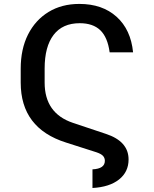

<svg xmlns="http://www.w3.org/2000/svg" viewBox="-20 -757 776 969"><path d="M446.7 191.8V97.7Q509.2 94.8 509.2 54.7Q509.2 39.8 499.8 29.7Q490.4 19.5 467.3 11.7L313.2 -37.6Q84.5 -109.7 84.5 -340.2V-410.5Q84.5 -509.2 121.4 -582.6Q158.4 -655.9 225 -696.6Q291.5 -737.2 380.7 -737.2Q496.4 -737.2 568.4 -672.4Q640.3 -607.6 651.6 -492.9H533.4Q523.1 -569.2 486 -604.6Q448.9 -639.9 382.5 -639.9Q295.5 -639.9 250.4 -580.8Q205.3 -521.7 205.3 -410.9V-340.2Q205.3 -185 347.7 -137.1L514.6 -81.3Q628.9 -43.7 628.9 47.9Q628.9 110.4 580.8 148.8Q532.7 187.1 446.7 191.8Z"/></svg>

Font: Inter Zeller Medium
Style: Regular
Weight: 500
Designer: Rasmus Andersson; Joe Bland
Foundry: zeller
Version: Version 3.015;git-dec3a8cb1